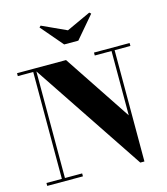

<svg xmlns="http://www.w3.org/2000/svg" viewBox="-143 -1115 1071 1234"><g transform="rotate(-15 393.0 -498.0)"><path d="M142 -750V-19.5H256.5V0H19V-19.5H121.5V-730.5H19V-750ZM768 -750V-730.5H663V10H635.5L128 -750H345L642.5 -302.5V-730.5H531V-750ZM359.5 -850 234.5 -996.5 244.5 -1006 406.5 -931.5 568 -1006 578.5 -996.5 453.5 -850Z"/></g></svg>

Font: Bodoni Moda 11pt ExtraBold
Style: Regular
Weight: 800
Designer: Owen Earl
Foundry: indestructible type
Version: Version 2.004